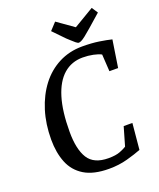

<svg xmlns="http://www.w3.org/2000/svg" viewBox="-154 -932 858 1037"><g transform="rotate(-20 275.0 -413.5)"><path d="M292 11Q203 11 150 -21.5Q97 -54 74 -111.5Q51 -169 51 -244Q51 -333 74.5 -408.5Q98 -484 141 -540.5Q184 -597 245 -628.5Q306 -660 380 -660Q435 -660 477 -653.5Q519 -647 547 -640L523 -484H473L467 -582Q451 -591 422 -597Q393 -603 362 -603Q298 -603 252.5 -563.5Q207 -524 183 -445.5Q159 -367 159 -249Q159 -149 192 -96.5Q225 -44 309 -44Q351 -44 376 -54Q401 -64 413 -72L444 -179H494L480 -29Q447 -16 398 -2.5Q349 11 292 11ZM371 -685Q365 -685 354 -694Q343 -703 332 -713.5Q321 -724 314 -730L251 -795L289 -836L384 -769L500 -838L523 -803L449 -738Q425 -717 409.5 -705Q394 -693 385 -689Q376 -685 371 -685Z"/></g></svg>

Font: Faustina Medium
Style: Italic
Weight: 500
Italic angle: -8°
Designer: Alfonso Garcia
Foundry: http://www.omnibus-type.com
Version: Version 1.200